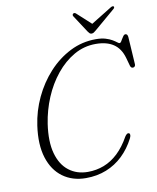

<svg xmlns="http://www.w3.org/2000/svg" viewBox="-95 -944 845 1031"><g transform="rotate(-10 327.5 -429.0)"><path d="M559.5 -184Q564.5 -181 564 -173.5Q563.5 -166 558.5 -156Q531.5 -103.5 492 -65.8Q452.5 -28 401.8 -7.8Q351 12.5 290.5 12.5Q217 12.5 164.5 -25.8Q112 -64 89.2 -136.2Q66.5 -208.5 81 -310.5Q92 -388.5 126 -460.8Q160 -533 212 -589.8Q264 -646.5 329.8 -679.8Q395.5 -713 470.5 -713Q501.5 -713 523 -706.5Q544.5 -700 558.8 -691.5Q573 -683 581.2 -676.5Q589.5 -670 593.5 -670Q598 -670 602.2 -676.2Q606.5 -682.5 611 -690.8Q615.5 -699 620.5 -705.2Q625.5 -711.5 631 -711.5Q637.5 -711.5 640.8 -707.2Q644 -703 645 -694.5L654.5 -544Q655 -537 651 -532.5Q647 -528 641 -528Q630.5 -527.5 626.5 -541L614 -586Q599 -638.5 562 -663.2Q525 -688 465.5 -688Q402 -688 347.2 -656.8Q292.5 -625.5 249 -572Q205.5 -518.5 177 -450.8Q148.5 -383 137.5 -310Q123.5 -215 141.5 -150Q159.5 -85 202.8 -51.8Q246 -18.5 306 -18.5Q352.5 -18.5 394 -34.5Q435.5 -50.5 471.2 -84.2Q507 -118 536.5 -171Q542 -179.5 547.8 -183.2Q553.5 -187 559.5 -184ZM471 -793.5 390.5 -867Q383 -874 375.5 -869.5Q372.5 -867.5 371.5 -863.5Q370.5 -859.5 373 -855.5L435.5 -760Q440 -753.5 444 -750Q448 -746.5 454.5 -746.5Q461 -746.5 466.5 -750Q472 -753.5 479.5 -760L591.5 -855.5Q596.5 -859.5 597.5 -863.5Q598.5 -867.5 596 -869.5Q593.5 -872 589 -871.2Q584.5 -870.5 579 -867L460 -793.5Z"/></g></svg>

Font: Fraunces 72pt Soft Wonky ExtraLight
Style: Italic
Weight: 250
Italic angle: -16°
Version: Version 1.000;[b76b70a41]